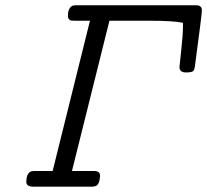

<svg xmlns="http://www.w3.org/2000/svg" viewBox="-20 -703 780 723"><path d="M79.1 -18.1Q79.1 -45.9 92.8 -55.2Q97.7 -59.1 107.9 -59.1H178.2L318.8 -625H262.2Q253.4 -625 248.8 -625.5Q244.1 -626 240 -630.4Q235.8 -634.8 235.8 -644Q235.8 -670.9 251 -680.2Q254.9 -683.1 265.1 -683.1H719.2Q740.2 -683.1 740.2 -664.1Q740.2 -648.9 714.8 -460Q712.9 -439.9 707 -435.1Q701.2 -430.2 680.2 -430.2Q656.2 -430.2 655.8 -450.2Q655.8 -452.1 662.4 -513.2Q668.9 -574.2 668.9 -601.1V-617.2Q630.9 -625 544.9 -625H392.1L251 -59.1H334Q356.9 -59.1 356.9 -41Q355 -6.8 338.9 -2Q331.1 0 326.2 0H106Q79.1 0 79.1 -18.1Z"/></svg>

Font: CMU Concrete
Style: Italic
Weight: 500
Italic angle: -14.04°
Version: Version 0.7.0